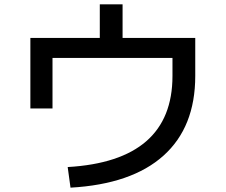

<svg xmlns="http://www.w3.org/2000/svg" viewBox="-20 -825 1040 885"><path d="M120 -650H440V-805H545V-650H880V-475Q880 -239 733.5 -107.5Q587 24 305 40L292 -55Q775 -83 775 -475V-558H222V-325H120Z"/></svg>

Font: Mplus 1p Medium
Style: Regular
Weight: 500
Version: Version 1.061